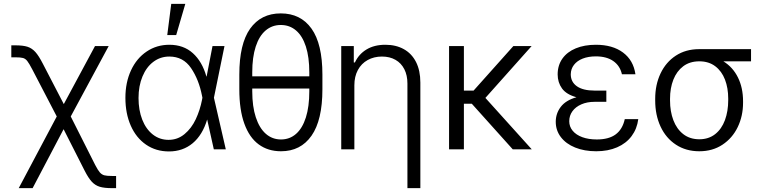

<svg xmlns="http://www.w3.org/2000/svg" viewBox="-20 -767 3924 986"><path d="M271.5 -168.9 145.5 -411.1Q129.4 -441.9 119.9 -453.9Q110.4 -465.8 98.1 -469.2Q85.9 -472.7 58.6 -472.7H38.1V-534.2H58.6Q98.1 -534.2 121.1 -526.9Q144 -519.5 161.6 -500Q179.2 -480.5 200.2 -439.5L307.6 -232.4L467.8 -530.3H538.1L343.3 -168.9L468.8 80.1Q482.9 107.4 492.9 118.7Q502.9 129.9 515.9 133.3Q528.8 136.7 555.7 136.7H576.2V199.2H555.7Q515.6 199.2 492.2 192.1Q468.8 185.1 451.2 166Q433.6 147 414.1 108.4L306.6 -103.5L147.5 199.2H76.2Z M624 -264.6Q624 -343.8 652.8 -405.8Q681.6 -467.8 733.2 -502.4Q784.7 -537.1 849.6 -537.1Q922.4 -537.1 970.2 -494.1Q1018.1 -451.2 1040 -374H1041L1071.3 -530.3H1132.8L1078.6 -265.1L1139.6 0H1078.1L1043.9 -153.3Q1020 -73.7 969.5 -31.5Q918.9 10.7 847.7 10.7Q780.8 10.7 730 -24.2Q679.2 -59.1 651.6 -121.6Q624 -184.1 624 -264.6ZM845.7 -48.8Q892.1 -48.8 927.7 -78.4Q963.4 -107.9 985.4 -154.8Q1007.3 -201.7 1017.6 -254.9L1019.5 -265.1L1017.6 -274.4Q1001.5 -357.9 961.2 -417.2Q920.9 -476.6 849.6 -476.6Q803.7 -476.6 767.8 -449.7Q731.9 -422.9 711.7 -374.3Q691.4 -325.7 691.4 -263.7Q691.4 -201.7 710.4 -152.8Q729.5 -104 764.6 -76.4Q799.8 -48.8 845.7 -48.8ZM859.4 -747.1H931.6L884.8 -586.9H838.9Z M1422.9 9.8Q1356.4 9.8 1308.6 -25.4Q1260.7 -60.5 1234.9 -131.6Q1209 -202.6 1209 -308.6V-383.8Q1209 -541.5 1264.6 -619.9Q1320.3 -698.2 1421.9 -698.2Q1523.9 -698.2 1579.8 -619.9Q1635.7 -541.5 1635.7 -383.8V-308.6Q1635.7 -149.9 1579.8 -70.1Q1523.9 9.8 1422.9 9.8ZM1421.9 -638.7Q1377.4 -638.7 1344.2 -610.6Q1311 -582.5 1293.2 -527.8Q1275.4 -473.1 1275.4 -395.5V-375H1568.4V-395.5Q1568.4 -473.6 1550.8 -528.1Q1533.2 -582.5 1500.2 -610.6Q1467.3 -638.7 1421.9 -638.7ZM1422.9 -50.8Q1467.8 -50.8 1500.5 -79.6Q1533.2 -108.4 1550.8 -163.8Q1568.4 -219.2 1568.4 -297.9V-312.5H1275.4V-297.9Q1275.4 -220.2 1293.7 -164.6Q1312 -108.9 1345.2 -79.8Q1378.4 -50.8 1422.9 -50.8Z M1799.8 0H1732.4V-530.3H1796.9V-446.3H1802.7Q1822.3 -488.8 1862.1 -512.9Q1901.9 -537.1 1959 -537.1Q2013.2 -537.1 2053.7 -514.6Q2094.2 -492.2 2116.5 -448.5Q2138.7 -404.8 2138.7 -342.8V199.2H2072.3V-337.9Q2072.3 -380.4 2056.4 -411.6Q2040.5 -442.9 2011 -459.7Q1981.4 -476.6 1941.4 -476.6Q1900.4 -476.6 1868.2 -458.7Q1835.9 -440.9 1817.9 -407.5Q1799.8 -374 1799.8 -329.1Z M2362.3 -301.8H2412.1L2616.2 -530.3H2710L2472.7 -264.2L2710.9 0H2613.3L2402.8 -234.4H2362.3V0H2286.1V-530.3H2362.3Z M2940.4 -267.6Q2888.7 -281.7 2866.2 -312.7Q2843.8 -343.8 2843.8 -384.8Q2843.8 -431.6 2868.2 -466.1Q2892.6 -500.5 2937 -518.8Q2981.4 -537.1 3040 -537.1Q3126 -537.1 3179.4 -497.3Q3232.9 -457.5 3243.2 -385.7H3173.8Q3164.1 -429.2 3129.6 -453.4Q3095.2 -477.5 3040 -477.5Q3001.5 -477.5 2972.4 -466.1Q2943.4 -454.6 2927.5 -433.8Q2911.6 -413.1 2911.1 -385.7Q2911.1 -346.2 2942.6 -324Q2974.1 -301.8 3033.2 -301.8H3093.8V-244.1H3033.2Q2995.1 -244.1 2965.6 -231.2Q2936 -218.3 2919.7 -195.8Q2903.3 -173.3 2903.3 -144.5Q2903.3 -116.7 2920.9 -95.5Q2938.5 -74.2 2970.5 -62.5Q3002.4 -50.8 3044.9 -50.8Q3106.9 -50.8 3142.1 -77.1Q3177.2 -103.5 3188.5 -155.3H3257.8Q3251.5 -105.5 3223.6 -68.1Q3195.8 -30.8 3149.2 -10.5Q3102.5 9.8 3042 9.8Q2981 9.8 2933.8 -9.3Q2886.7 -28.3 2860.4 -62.7Q2834 -97.2 2834 -141.6Q2834 -184.1 2859.6 -218Q2885.3 -252 2940.4 -267.6Z M3570.3 -514.6H3836.9V-452.1H3694.8Q3743.7 -421.9 3769.8 -368.9Q3795.9 -315.9 3795.9 -247.1V-239.3Q3795.9 -171.4 3768.6 -114.5Q3741.2 -57.6 3690.2 -23.9Q3639.2 9.8 3571.3 9.8Q3502.9 9.8 3451.4 -23.9Q3399.9 -57.6 3372.3 -116.9Q3344.7 -176.3 3344.7 -251V-259.8Q3344.7 -332 3372.3 -390.1Q3399.9 -448.2 3450.9 -481.4Q3502 -514.6 3570.3 -514.6ZM3571.3 -51.8Q3619.1 -51.8 3652.6 -78.1Q3686 -104.5 3702.9 -150.1Q3719.7 -195.8 3719.7 -252.9V-260.7Q3719.7 -314.9 3703.1 -358.2Q3686.5 -401.4 3653.1 -426.8Q3619.6 -452.1 3571.3 -452.1Q3522.5 -452.1 3488.8 -426.8Q3455.1 -401.4 3438 -357.9Q3420.9 -314.5 3420.9 -259.8V-251Q3420.9 -194.8 3438 -149.7Q3455.1 -104.5 3489 -78.1Q3522.9 -51.8 3571.3 -51.8Z"/></svg>

Font: Pretendard Std Light
Style: Regular
Weight: 300
Designer: Base glyphs from Inter by Rasmus Andersson; Hangeul glyphs from Noto Sans CJK(Source Han Sans) by Jang Soo-young and Kan
Foundry: Kil Hyung-jin
Version: Version 1.309